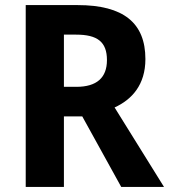

<svg xmlns="http://www.w3.org/2000/svg" viewBox="-20 -734 664 754"><path d="M285 -714H81V0H231V-277H303L456 0H624L430 -312C498 -343 551 -401 551 -502C551 -644 465 -714 285 -714ZM279 -598C362 -598 400 -570 400 -498C400 -429 360 -393 280 -393H231V-598Z"/></svg>

Font: Noto Sans Display
Style: Bold
Weight: 700
Designer: Monotype Design Team
Foundry: Monotype Imaging Inc.
Version: Version 1.900